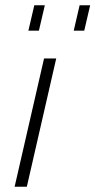

<svg xmlns="http://www.w3.org/2000/svg" viewBox="-20 -710 363 730"><path d="M87.9 -593.3 110.4 -689.9H150.4L127.9 -593.3ZM260.3 -593.3 282.7 -689.9H322.8L300.3 -593.3ZM35.6 0 147.5 -487.8H193.8L82 0Z"/></svg>

Font: HK Grotesk Light Legacy Italic
Style: Regular
Weight: 300
Italic angle: -13°
Designer: Alfredo Marco Pradil
Foundry: Hanken Design Co.
Version: Version 2.022;PS 002.022;hotconv 1.0.88;makeotf.lib2.5.64775